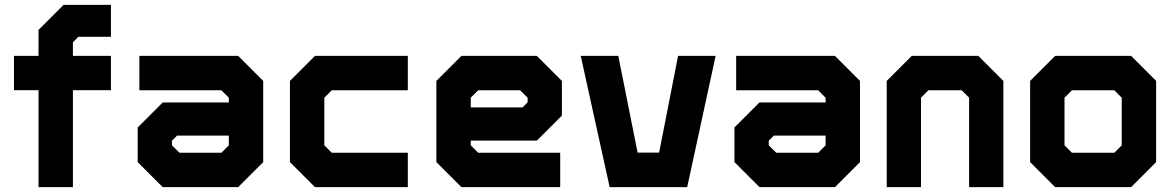

<svg xmlns="http://www.w3.org/2000/svg" viewBox="-20 -770 4832 790"><path d="M138.5 0V-399H37.5V-540H138.5V-647L241.5 -750H436.5V-618.5H302L280 -596V-540H436.5V-399H280V0ZM209.5 -71H209V-470H371.5H209V-619L274 -684H371.5V-683.5H274L209.5 -619V-470H101.5H209.5Z M649.5 0 546.5 -103V-245.5L649.5 -348.5H921.5V-368L891 -398.5H553.5V-540H960L1063 -437V-103L960 0ZM686 -69 622 -132V-225L675 -278H993.5V-137L924.5 -69ZM686 -69H924.5L993.5 -137V-403L928.5 -467H616H928.5L993.5 -403V-278H675L622 -225V-132ZM718.5 -141.5H891L921.5 -172V-212H708.5L687.5 -191V-172Z M1276 0 1173 -103V-437L1276 -540H1658V-398.5H1345L1314.5 -368V-172L1345 -141.5H1658V0ZM1315.5 -70.5H1594.5H1315.5L1244.5 -139V-404.5L1311.5 -470H1594.5H1311.5L1244.5 -404.5V-139Z M2189 -540 2292 -437V-294.5L2189 -191.5H1917V-172L1947.5 -141.5H2285V0H1878.5L1775.5 -103V-437L1878.5 -540ZM2152.5 -471 2216.5 -408V-315L2163.5 -262H1845V-403L1914 -471ZM2152.5 -471H1914L1845 -403V-137L1910 -73H2222.5H1910L1845 -137V-262H2163.5L2216.5 -315V-408ZM2120 -398.5H1947.5L1917 -368V-328H2130L2151 -349V-368Z M2488.5 0 2369.5 -540H2524L2603.5 -142H2692L2770 -540H2924.5L2807.5 0ZM2549 -71H2748.5L2835.5 -470L2748.5 -71H2549L2461.5 -470Z M3105 0 3002 -103V-245.5L3105 -348.5H3377V-368L3346.5 -398.5H3009V-540H3415.5L3518.5 -437V-103L3415.5 0ZM3141.5 -69 3077.5 -132V-225L3130.5 -278H3449V-137L3380 -69ZM3141.5 -69H3380L3449 -137V-403L3384 -467H3071.5H3384L3449 -403V-278H3130.5L3077.5 -225V-132ZM3174 -141.5H3346.5L3377 -172V-212H3164L3143 -191V-172Z M3628.5 0V-437L3731.5 -540H4005.5L4108.5 -437V0H3967.5V-368L3937 -398.5H3800L3769.5 -368V0ZM3700 -71H3699.5V-396L3773.5 -470H3967L4040 -397V-71H4039.5V-397L3967 -470H3773.5L3700 -396Z M4321.5 0 4218.5 -103V-437L4321.5 -540H4634L4737 -437V-103L4634 0ZM4361.5 -71H4600L4665.5 -141V-403L4600 -470H4357.5L4291 -403V-141ZM4361.5 -71 4291 -141V-403L4357.5 -470H4600L4665.5 -403V-141L4600 -71ZM4390.5 -141.5H4565L4595.5 -172V-368L4565 -398.5H4390.5L4360 -368V-172Z"/></svg>

Font: Tourney Thin Black
Style: Regular
Weight: 900
Version: Version 1.015